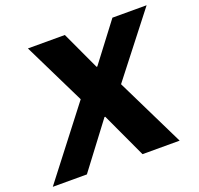

<svg xmlns="http://www.w3.org/2000/svg" viewBox="-169 -818 985 950"><g transform="rotate(-20 324.0 -343.0)"><path d="M-47.5 0 230.5 -360 71 -685.5H265.5L359 -484H363L516 -685.5H696L443.5 -361.5L620.5 0H425L315 -237H311L132 0Z"/></g></svg>

Font: Chivo Medium
Style: Italic
Weight: 500
Italic angle: -8.05°
Designer: Hector Gatti
Foundry: Omnibus-Type
Version: Version 2.002